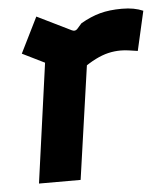

<svg xmlns="http://www.w3.org/2000/svg" viewBox="-43 -558 512 597"><g transform="rotate(-5 212.5 -259.5)"><path d="M55 0 117 -448 173 -340 37 -407 92 -518 198 -466Q208 -461 215 -468L230 -485Q261 -503 290.5 -511Q320 -519 359 -519Q379 -519 395 -516Q411 -513 425 -507L397 -384Q383 -386 370 -388Q357 -390 344 -390Q324 -390 305 -385.5Q286 -381 265 -370.5Q244 -360 219 -342L241 -392L185 0Z"/></g></svg>

Font: Finlandica SemiBold
Style: Italic
Weight: 600
Italic angle: -8°
Designer: Niklas Ekholm, Juho Hiilivirta, Jaakko Suomalainen
Foundry: Helsinki Type Studio
Version: Version 1.063